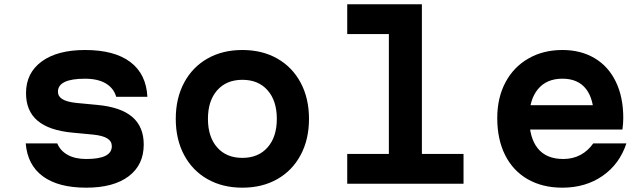

<svg xmlns="http://www.w3.org/2000/svg" viewBox="-20 -868 3040 907"><path d="M387.9 -116.9Q448.1 -116.9 478.2 -132Q508.2 -147.1 508.2 -177.3Q508.2 -200.6 487 -214Q465.7 -227.4 420.5 -232.1L321.4 -241.5Q211.4 -251.9 157.2 -298Q102.9 -344.1 102.9 -428Q102.9 -523.2 176.8 -577.5Q250.8 -631.8 382 -631.8Q520.5 -631.8 595.6 -575.1Q670.7 -518.5 676.3 -410.6H529Q517.3 -451.4 479.9 -473.8Q442.5 -496.2 381.3 -496.2Q317.8 -496.2 285.7 -480.8Q253.7 -465.4 253.7 -434.6Q253.7 -412.5 274.9 -399.5Q296.2 -386.4 341.4 -381.7L440.5 -372.3Q551.1 -361.9 605 -315.5Q659 -269.1 659 -185.2Q659 -88.6 587.5 -35Q516.1 18.6 387.3 18.6Q255.7 18.6 182.8 -34.9Q109.8 -88.3 101.5 -190.6H250.5Q264.9 -155.7 299.8 -136.3Q334.7 -116.9 387.9 -116.9Z M810.3 -306.6Q810.3 -403.4 849.6 -477.1Q888.9 -550.8 959.9 -591.3Q1030.9 -631.8 1124.9 -631.8Q1218.9 -631.8 1290 -591.3Q1361.1 -550.8 1400.4 -477.1Q1439.7 -403.4 1439.7 -306.6Q1439.7 -209.7 1400.4 -136Q1361.1 -62.3 1290.1 -21.9Q1219.1 18.6 1125.1 18.6Q1031.1 18.6 960 -21.9Q888.9 -62.3 849.6 -136Q810.3 -209.7 810.3 -306.6ZM1287.7 -306.6Q1287.7 -391.8 1244.2 -441.4Q1200.7 -491 1125.1 -491Q1049.5 -491 1005.9 -441.4Q962.3 -391.8 962.3 -306.6Q962.3 -221.3 1005.8 -171.8Q1049.3 -122.2 1124.9 -122.2Q1200.5 -122.2 1244.1 -171.8Q1287.7 -221.3 1287.7 -306.6Z M1973 -848V-140.8H2169.7V0H1620.3V-140.8H1817V-707.2H1620.3V-848Z M2833.7 -371.2 2785.5 -310.3Q2785.5 -400.7 2747.8 -448.5Q2710.1 -496.3 2636.7 -496.3Q2561.9 -496.3 2521.1 -446.7Q2480.3 -397.1 2480.3 -310.3Q2480.3 -216.4 2520.8 -166.6Q2561.2 -116.9 2640.7 -116.9Q2685.8 -116.9 2721.8 -136Q2757.7 -155.1 2782.5 -190.6H2939Q2906.8 -92.7 2826.4 -37Q2746 18.6 2636.7 18.6Q2542.8 18.6 2473.2 -21.2Q2403.6 -61 2366.3 -135.1Q2329 -209.3 2329 -310.3Q2329 -405.9 2367.6 -478.7Q2406.2 -551.5 2476.2 -591.6Q2546.1 -631.8 2636.7 -631.8Q2723.9 -631.8 2789 -593.1Q2854.1 -554.5 2889.2 -481.9Q2924.3 -409.2 2924.3 -310.9Q2924.3 -283.5 2920.3 -256.1H2454.7V-371.2Z"/></svg>

Font: Martian Mono sWd Rg
Style: Regular
Weight: 400
Width: 6
Monospace: yes
Designer: Roman Shamin
Foundry: Evil Martians
Version: Version 1.000